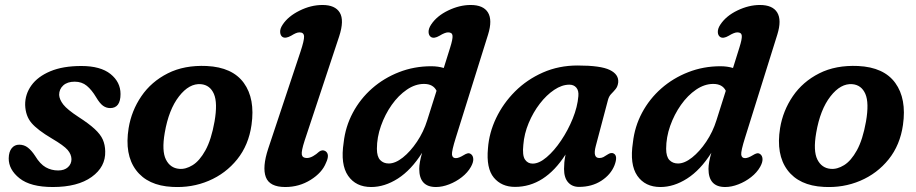

<svg xmlns="http://www.w3.org/2000/svg" viewBox="-20 -739 3678 771"><path d="M213.5 -54.5Q238.5 -54.5 252.8 -67.5Q267 -80.5 267 -100Q266.5 -119.5 251.5 -137Q236.5 -154.5 188 -183Q130.5 -217 106.5 -245.2Q82.5 -273.5 81 -317.5Q80.5 -360.5 106 -396Q131.5 -431.5 182 -452.8Q232.5 -474 306.5 -474Q383.5 -474 423.8 -441.8Q464 -409.5 464 -361.5Q464 -305 422.5 -305Q406.5 -305 393.5 -314.5Q380.5 -324 366 -348.5Q348.5 -378 328.5 -394.5Q308.5 -411 280 -411Q250.5 -411 234 -396Q217.5 -381 217.5 -358Q218.5 -339.5 234.2 -319.2Q250 -299 295 -269.5Q337 -242.5 360.2 -221Q383.5 -199.5 392.8 -178.5Q402 -157.5 402.5 -131.5Q404.5 -69 348.2 -28.5Q292 12 192 12Q102.5 12 58.5 -23Q14.5 -58 15 -103.5Q15.5 -129.5 27 -143.8Q38.5 -158 57 -158Q77 -158 92 -146.2Q107 -134.5 121 -113Q141 -80 163.8 -67.2Q186.5 -54.5 213.5 -54.5Z M810 -474Q913.5 -469 959.2 -405.8Q1005 -342.5 990 -237.5Q978.5 -156.5 932.5 -99.2Q886.5 -42 818.2 -13Q750 16 671.5 11.5Q573 6.5 526.2 -56Q479.5 -118.5 496.5 -224.5Q508 -294.5 547.8 -352.8Q587.5 -411 653.8 -444.5Q720 -478 810 -474ZM699.5 -61Q725.5 -58.5 753.5 -75.8Q781.5 -93 805 -135.5Q828.5 -178 841.5 -251Q854.5 -326 839 -361.8Q823.5 -397.5 787 -401Q740 -405 698.8 -352Q657.5 -299 641.5 -205.5Q629 -133 646.2 -98.5Q663.5 -64 699.5 -61Z M1342 -593 1203.5 -175Q1189.5 -132 1192 -118.2Q1194.5 -104.5 1212 -104.5Q1224 -104.5 1237.2 -112Q1250.5 -119.5 1261.5 -130Q1275 -139.5 1287 -132Q1305.5 -119.5 1289 -85Q1273.5 -45.5 1227.5 -16.8Q1181.5 12 1125.5 12Q1062.5 12 1047.5 -27.8Q1032.5 -67.5 1057 -142L1186.5 -531Q1202 -577.5 1201 -593.2Q1200 -609 1183 -609Q1175.5 -609 1167.5 -605.5Q1159.5 -602 1149 -595.5Q1126.5 -583 1114.5 -590.5Q1106 -596 1105 -609.8Q1104 -623.5 1115 -640Q1137 -673.5 1182.8 -696.2Q1228.5 -719 1275 -719Q1326 -719 1344.5 -688.2Q1363 -657.5 1342 -593Z M1940 -600.5 1810.5 -186.5Q1793.5 -132.5 1795 -118.2Q1796.5 -104 1810.5 -104Q1822.5 -104 1842 -116Q1850.5 -121.5 1857.8 -123.2Q1865 -125 1872 -119.5Q1880 -113 1880.5 -100Q1881 -87 1871 -69Q1858 -46 1834.8 -27.8Q1811.5 -9.5 1783.8 1.2Q1756 12 1730.5 12Q1663.5 12 1663.5 -61Q1663.5 -85.5 1675 -125.5Q1631 -56 1577.8 -22Q1524.5 12 1470.5 12Q1409 12 1377.8 -33.2Q1346.5 -78.5 1360 -166.5Q1367 -230.5 1396.8 -286.2Q1426.5 -342 1474 -383.8Q1521.5 -425.5 1582.2 -449.2Q1643 -473 1711.5 -473Q1739 -473 1762 -466L1787.5 -547.5Q1798.5 -582 1797.2 -595.5Q1796 -609 1779.5 -609Q1767 -609 1745 -595.5Q1723 -582.5 1710.5 -590.5Q1701.5 -596.5 1701 -610.2Q1700.5 -624 1711 -640Q1734 -675 1779.8 -697Q1825.5 -719 1870 -719Q1921 -719 1939.5 -688.8Q1958 -658.5 1940 -600.5ZM1493.5 -141.5Q1493.5 -110 1506.8 -96.2Q1520 -82.5 1541 -82.5Q1567.5 -82.5 1597.8 -106.5Q1628 -130.5 1654.5 -170Q1681 -209.5 1695.5 -256L1733 -374.5Q1719.5 -402 1682.5 -402Q1647.5 -402 1613.8 -379Q1580 -356 1553 -317.8Q1526 -279.5 1509.8 -233.5Q1493.5 -187.5 1493.5 -141.5Z M2372.5 -153Q2359.5 -104.5 2386.5 -104.5Q2396 -104.5 2403 -108.2Q2410 -112 2419 -118Q2434.5 -128.5 2444.5 -122.5Q2462 -113 2447.5 -75Q2432.5 -37.5 2394.5 -13Q2356.5 11.5 2305 11.5Q2277.5 11.5 2261.2 -7Q2245 -25.5 2245 -60.5Q2245 -73.5 2246.2 -87Q2247.5 -100.5 2251 -118.5Q2167.5 11.5 2048 11.5Q1994 11.5 1963 -25.8Q1932 -63 1939.5 -143.5Q1944 -205.5 1972.2 -264.8Q2000.5 -324 2048.2 -371.8Q2096 -419.5 2160 -447.8Q2224 -476 2299.5 -476Q2392 -476 2428.8 -458Q2465.5 -440 2462.5 -408Q2460.5 -391.5 2452.2 -381.5Q2444 -371.5 2434.8 -362.2Q2425.5 -353 2421.5 -338ZM2081.5 -157.5Q2077 -115 2088 -98.5Q2099 -82 2119 -82Q2145 -82 2175.2 -107.8Q2205.5 -133.5 2233.2 -174.8Q2261 -216 2280 -263Q2299 -310 2302.5 -353Q2304.5 -375.5 2294.2 -387.2Q2284 -399 2266.5 -399Q2236.5 -399 2205.5 -378.2Q2174.5 -357.5 2147.8 -322.8Q2121 -288 2103 -245Q2085 -202 2081.5 -157.5Z M3101.5 -600.5 2972 -186.5Q2955 -132.5 2956.5 -118.2Q2958 -104 2972 -104Q2984 -104 3003.5 -116Q3012 -121.5 3019.2 -123.2Q3026.5 -125 3033.5 -119.5Q3041.5 -113 3042 -100Q3042.5 -87 3032.5 -69Q3019.5 -46 2996.2 -27.8Q2973 -9.5 2945.2 1.2Q2917.5 12 2892 12Q2825 12 2825 -61Q2825 -85.5 2836.5 -125.5Q2792.5 -56 2739.2 -22Q2686 12 2632 12Q2570.5 12 2539.2 -33.2Q2508 -78.5 2521.5 -166.5Q2528.5 -230.5 2558.2 -286.2Q2588 -342 2635.5 -383.8Q2683 -425.5 2743.8 -449.2Q2804.5 -473 2873 -473Q2900.5 -473 2923.5 -466L2949 -547.5Q2960 -582 2958.8 -595.5Q2957.5 -609 2941 -609Q2928.5 -609 2906.5 -595.5Q2884.5 -582.5 2872 -590.5Q2863 -596.5 2862.5 -610.2Q2862 -624 2872.5 -640Q2895.5 -675 2941.2 -697Q2987 -719 3031.5 -719Q3082.5 -719 3101 -688.8Q3119.5 -658.5 3101.5 -600.5ZM2655 -141.5Q2655 -110 2668.2 -96.2Q2681.5 -82.5 2702.5 -82.5Q2729 -82.5 2759.2 -106.5Q2789.5 -130.5 2816 -170Q2842.5 -209.5 2857 -256L2894.5 -374.5Q2881 -402 2844 -402Q2809 -402 2775.2 -379Q2741.5 -356 2714.5 -317.8Q2687.5 -279.5 2671.2 -233.5Q2655 -187.5 2655 -141.5Z M3426 -474Q3529.5 -469 3575.2 -405.8Q3621 -342.5 3606 -237.5Q3594.5 -156.5 3548.5 -99.2Q3502.5 -42 3434.2 -13Q3366 16 3287.5 11.5Q3189 6.5 3142.2 -56Q3095.5 -118.5 3112.5 -224.5Q3124 -294.5 3163.8 -352.8Q3203.5 -411 3269.8 -444.5Q3336 -478 3426 -474ZM3315.5 -61Q3341.5 -58.5 3369.5 -75.8Q3397.5 -93 3421 -135.5Q3444.5 -178 3457.5 -251Q3470.5 -326 3455 -361.8Q3439.5 -397.5 3403 -401Q3356 -405 3314.8 -352Q3273.5 -299 3257.5 -205.5Q3245 -133 3262.2 -98.5Q3279.5 -64 3315.5 -61Z"/></svg>

Font: Fraunces 9pt SuperSoft SemiBold
Style: Italic
Weight: 600
Italic angle: -16°
Version: Version 1.000;[0bf87f6ff]